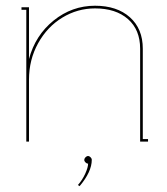

<svg xmlns="http://www.w3.org/2000/svg" viewBox="-20 -489 575 663"><path d="M271 63Q271 58.6 275.1 54.2Q279.3 49.8 284.2 49.8Q288.6 49.8 292.7 54Q296.9 58.1 296.9 63Q296.9 104 254.9 153.8L249 149.9Q264.6 132.3 274.4 110.6Q284.2 88.9 284.2 76.2Q279.8 76.2 275.4 72Q271 67.9 271 63ZM308.1 -469.2Q383.8 -469.2 428.5 -429.4Q473.1 -389.6 473.1 -320.8V-8.8H491.2V0H463.9V-320.8Q463.9 -386.2 421.9 -423.1Q379.9 -460 308.1 -460Q247.6 -460 195.3 -428.2Q143.1 -396.5 111.6 -339.6Q80.1 -282.7 80.1 -213.9V0H70.8V-455.1H54.2V-463.9H80.1V-285.2Q101.6 -366.7 165 -418Q228.5 -469.2 308.1 -469.2Z"/></svg>

Font: Rawengulk
Style: Ultralight
Weight: 200
Version: Version 0.92